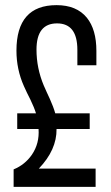

<svg xmlns="http://www.w3.org/2000/svg" viewBox="-20 -727 431 747"><path d="M318 -658Q355 -612 355 -529V-473H281V-533Q281 -636 202 -636Q122 -636 122 -534Q122 -462 150 -395L162 -368L174 -342Q188 -311 195 -286H329V-225H200Q201 -144 131 -71H352V0H33V-68Q77 -86 104 -125Q134 -169 130 -225H47V-286H120Q113 -309 98 -340L85 -366L73 -392Q44 -457 44 -530Q44 -707 200 -707Q278 -707 318 -658Z"/></svg>

Font: Adderley Regular
Style: Regular
Weight: 400
Designer: gorohovskiy
Version: Version 1.003 November 13, 2017